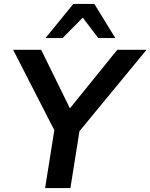

<svg xmlns="http://www.w3.org/2000/svg" viewBox="-20 -959 767 979"><path d="M210 0 263 -333 277 -256 47 -705H190L347 -385H319L578 -705H727L353 -251L392 -333L339 0ZM212 -765 354 -939H461L568 -765H481L402 -869L299 -765Z"/></svg>

Font: Mulish ExtraLight
Style: Italic
Weight: 200
Italic angle: -9°
Designer: Vernon Adams
Foundry: Vernon Adams
Version: Version 3.603